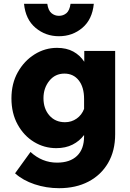

<svg xmlns="http://www.w3.org/2000/svg" viewBox="-20 -777 684 1007"><path d="M584 -73Q584 14 547 77.5Q510 141 444 175.5Q378 210 290 210Q223 210 161.5 189.5Q100 169 59 132L140 20Q201 76 279 76Q347 76 384 40.5Q421 5 421 -62V-69Q397 -37 360.5 -18.5Q324 0 275 0Q212 0 158.5 -32.5Q105 -65 72.5 -124Q40 -183 40 -261Q40 -339 73.5 -398.5Q107 -458 161.5 -492Q216 -526 279 -526Q329 -526 364.5 -506.5Q400 -487 422 -453V-510H584ZM208 -262Q208 -207 239 -171.5Q270 -136 321 -136Q355 -136 382 -155Q409 -174 421 -206V-258Q421 -320 393 -355.5Q365 -391 318 -391Q269 -391 238.5 -353Q208 -315 208 -262ZM289 -587Q219 -587 166.5 -631Q114 -675 106 -757H228Q233 -722 250 -708Q267 -694 289 -694Q312 -694 328.5 -708Q345 -722 350 -757H472Q464 -675 412 -631Q360 -587 289 -587Z"/></svg>

Font: Wix Madefor Text ExtraBold
Style: Regular
Weight: 800
Designer: Dalton Maag Ltd
Foundry: Dalton Maag Ltd
Version: Version 3.100